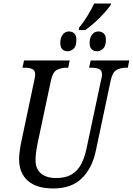

<svg xmlns="http://www.w3.org/2000/svg" viewBox="-20 -1056 751 1086"><path d="M427 -899Q451 -928 473 -963.5Q495 -999 513 -1036H609L605 -1026Q591 -1006 567.5 -980Q544 -954 516 -929Q488 -904 462 -886H426ZM363 -766Q344 -766 332.5 -777.5Q321 -789 321 -813Q321 -842 334.5 -860Q348 -878 370 -878Q389 -878 400.5 -866.5Q412 -855 412 -831Q412 -795 396.5 -780.5Q381 -766 363 -766ZM530 -766Q510 -766 498.5 -777.5Q487 -789 487 -813Q487 -842 500.5 -860Q514 -878 536 -878Q555 -878 567 -866.5Q579 -855 579 -831Q579 -795 563 -780.5Q547 -766 530 -766ZM281 10Q187 10 137.5 -33.5Q88 -77 88 -157Q88 -175 92 -204.5Q96 -234 100 -252L174 -602Q179 -623 179 -634Q179 -659 161.5 -666Q144 -673 118 -673H107L116 -714H374L366 -673H355Q326 -673 302 -660.5Q278 -648 268 -600L193 -247Q181 -188 181 -151Q181 -101 211.5 -75Q242 -49 298 -49Q353 -49 387 -70.5Q421 -92 440 -129Q459 -166 469 -214L552 -605Q557 -622 557 -634Q557 -659 539.5 -666Q522 -673 495 -673H484L493 -714H711L703 -673H692Q663 -673 639.5 -660.5Q616 -648 606 -600L522 -203Q501 -104 442.5 -47Q384 10 281 10Z"/></svg>

Font: Noto Serif Condensed
Style: Italic
Weight: 400
Width: 3
Italic angle: -12°
Designer: Monotype Design Team
Foundry: Monotype Imaging Inc.
Version: Version 2.014; ttfautohint (v1.8.4.7-5d5b)